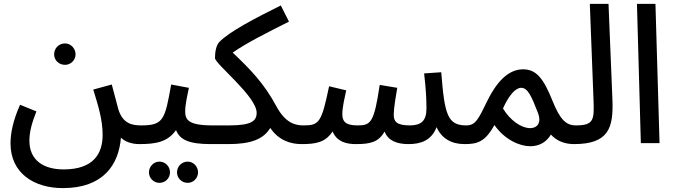

<svg xmlns="http://www.w3.org/2000/svg" viewBox="-20 -735 3469 986"><path d="M314 -402C343 -402 368 -426 368 -456C368 -487 343 -512 314 -512C282 -512 258 -487 258 -456C258 -426 282 -402 314 -402Z M34 1C34 155 155 231 303 231C510 231 590 111 601 -28C623 -7 656 5 696 5C733 5 753 -17 753 -45C753 -71 739 -91 705 -91C660 -91 611 -99 588 -173C582 -193 575 -224 554 -301L459 -275C484 -192 507 -122 507 -42C507 53 461 135 307 135C201 135 131 86 131 -12C131 -57 143 -103 167 -163L83 -197C45 -112 34 -47 34 1Z M944 204C973 204 997 180 997 150C997 120 973 95 944 95C913 95 889 120 889 150C889 180 913 204 944 204ZM799 204C829 204 853 180 853 150C853 120 829 95 799 95C769 95 745 120 745 150C745 180 769 204 799 204Z M695 5C782 5 841 -6 884 -67C903 -18 949 5 1062 5C1099 5 1120 -17 1120 -45C1120 -71 1105 -91 1072 -91C943 -91 931 -122 931 -165C931 -198 943 -250 950 -284L859 -301C827 -121 820 -91 705 -91Z M1062 5H1152C1264 5 1332 -18 1368 -78C1411 -14 1473 5 1528 5C1565 5 1586 -17 1586 -45C1586 -71 1571 -91 1538 -91C1494 -91 1445 -105 1400 -188C1335 -309 1265 -379 1175 -465C1247 -515 1349 -566 1464 -624L1422 -707C1289 -641 1155 -571 1106 -519C1092 -505 1084 -472 1084 -437C1084 -407 1298 -240 1298 -156C1298 -114 1272 -91 1157 -91H1072Z M1528 5C1601 5 1651 -3 1688 -60C1711 -4 1764 5 1808 5C1884 5 1924 -6 1955 -59C1973 -14 2015 5 2078 5C2141 5 2196 -14 2222 -82C2247 -26 2296 5 2365 5C2403 5 2423 -17 2423 -45C2423 -71 2409 -91 2375 -91C2279 -91 2263 -144 2246 -364L2158 -358C2168 -274 2170 -223 2170 -177C2170 -114 2142 -91 2085 -91C2014 -91 2002 -113 2002 -146C2002 -178 2013 -244 2020 -284L1930 -299C1901 -104 1884 -91 1816 -91C1751 -91 1738 -114 1738 -149C1738 -186 1751 -238 1758 -271L1670 -292C1631 -103 1618 -91 1538 -91Z M2365 5C2430 5 2471 -5 2519 -93C2572 -17 2649 16 2703 16C2750 16 2787 -6 2809 -44C2839 -11 2880 5 2928 5C2965 5 2985 -17 2985 -45C2985 -71 2971 -91 2937 -91C2885 -91 2855 -124 2817 -218C2770 -336 2732 -379 2666 -379C2606 -379 2543 -339 2483 -218C2437 -123 2422 -91 2375 -91ZM2563 -178C2594 -247 2628 -284 2656 -284C2691 -285 2711 -237 2743 -154C2761 -108 2742 -77 2702 -77C2658 -77 2600 -116 2563 -178Z M2927 5C3106 5 3131 -78 3125 -224L3105 -715H3009L3028 -221C3032 -118 3029 -91 2936 -91Z M3271 0H3367L3346 -715H3251Z"/></svg>

Font: Noto Sans Arabic SemCond Med
Style: Regular
Weight: 500
Width: 4
Designer: Monotype Design Team, Nadine Chahine, Nizar Qandah and Khaled Hosny
Foundry: Monotype Imaging Inc.
Version: Version 2.012